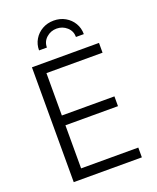

<svg xmlns="http://www.w3.org/2000/svg" viewBox="-169 -1044 934 1143"><g transform="rotate(-20 297.5 -472.5)"><path d="M96.2 0V-727.5H521V-665.5H165.5V-397H498.5V-335H165.5V-62H527.8V0ZM312.5 -944.8Q352.5 -944.8 384.8 -926.5Q417 -908.2 435.5 -877.2Q454.1 -846.2 454.1 -807.6H404.3Q404.3 -845.2 377 -869.6Q349.6 -894 312.5 -894Q274.9 -894 247.6 -869.6Q220.2 -845.2 220.2 -807.6H170.4Q170.4 -846.2 189 -877.2Q207.5 -908.2 239.7 -926.5Q272 -944.8 312.5 -944.8Z"/></g></svg>

Font: Inter Light
Style: Regular
Weight: 300
Designer: Rasmus Andersson
Foundry: rsms
Version: Version 4.000;git-a52131595